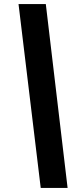

<svg xmlns="http://www.w3.org/2000/svg" viewBox="-20 -833 394 943"><path d="M71 -813H205L312 90H180Z"/></svg>

Font: Bitter Black
Style: Italic
Weight: 900
Italic angle: -9°
Designer: Sol Matas, and Bitter project Authors
Foundry: Sol Matas
Version: Version 2.001